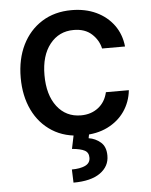

<svg xmlns="http://www.w3.org/2000/svg" viewBox="-54 -598 676 861"><g transform="rotate(-5 284.0 -167.5)"><path d="M301.1 11Q221.9 11 165 -25Q108 -61.1 77.4 -124.6Q46.9 -188.2 46.9 -270.2Q46.9 -353.7 78.1 -417.3Q109.4 -480.8 166.4 -516.7Q223.4 -552.6 300.1 -552.6Q362.2 -552.6 410.9 -529.7Q459.5 -506.7 489.5 -465.6Q519.5 -424.4 525.2 -369.3H421.9Q413.4 -407.7 383 -435.4Q352.6 -463.1 301.8 -463.1Q235.4 -463.1 194.8 -411.8Q154.1 -360.4 154.1 -272.7Q154.1 -183.6 194.2 -131.2Q234.4 -78.8 301.8 -78.8Q347.3 -78.8 379.6 -103.7Q411.9 -128.6 421.9 -172.6H525.2Q519.5 -119.7 490.8 -78.1Q462 -36.6 413.9 -12.8Q365.8 11 301.1 11ZM262.8 -2.8H332.4L326.7 26.3Q357.2 30.9 380.5 51Q403.8 71 403.8 111.2Q404.1 159.4 362.4 189.1Q320.7 218.8 241.8 218.8L239.7 159.4Q276.6 159.4 299.5 148.8Q322.4 138.1 322.8 114.3Q323.2 90.6 305.2 80.8Q287.3 71 248.2 67.5Z"/></g></svg>

Font: Inter Zeller Medium
Style: Regular
Weight: 500
Designer: Rasmus Andersson; Joe Bland
Foundry: zeller
Version: Version 3.015;git-dec3a8cb1